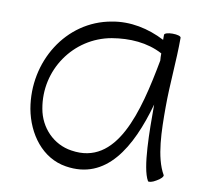

<svg xmlns="http://www.w3.org/2000/svg" viewBox="-68 -627 768 718"><g transform="rotate(10 316.0 -267.5)"><path d="M592 -16C556 -78 555 -180 555 -267C555 -356 565 -444 565 -533C565 -539 551 -543 533 -543C516 -543 502 -539 502 -533C502 -527 502 -520 502 -514C440 -546 370 -561 301 -548C132 -519 28 -348 58 -174C75 -81 135 1 226 15C382 40 463 -98 511 -270C511 -269 511 -268 511 -267C511 -170 511 -30 538 16C540 20 555 17 569 8C584 0 594 -11 592 -16ZM236 -47C167 -57 114 -112 102 -182C76 -325 170 -462 312 -487C378 -498 446 -494 504 -463C504 -454 504 -445 505 -436C467 -232 412 -19 236 -47Z"/></g></svg>

Font: Nupuram ExtraLight
Style: Regular
Weight: 200
Designer: Santhosh Thottingal (santhosh.thottingal@gmail.com)
Foundry: SMC
Version: Version 1.000